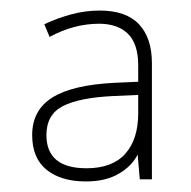

<svg xmlns="http://www.w3.org/2000/svg" viewBox="-20 -742 362 364"><path d="M169 -722Q219 -722 243.5 -696Q268 -670 268 -622V-402H245L241 -449Q230 -427 205 -412.5Q180 -398 143 -398Q96 -398 68.5 -420Q41 -442 41 -486Q41 -533 79 -557Q117 -581 197 -585L242 -587V-618Q242 -659 222.5 -678Q203 -697 168 -697Q120 -697 74 -672L64 -696Q87 -707 114 -714.5Q141 -722 169 -722ZM196 -560Q131 -557 99.5 -541Q68 -525 68 -486Q68 -423 144 -423Q193 -423 217.5 -450.5Q242 -478 242 -527V-562Z"/></svg>

Font: Noto Sans Khmer UI Thin
Style: Regular
Weight: 100
Designer: Danh Hong and the Monotype Design Team
Foundry: Monotype Imaging Inc.
Version: Version 2.002; ttfautohint (v1.8.4.7-5d5b)